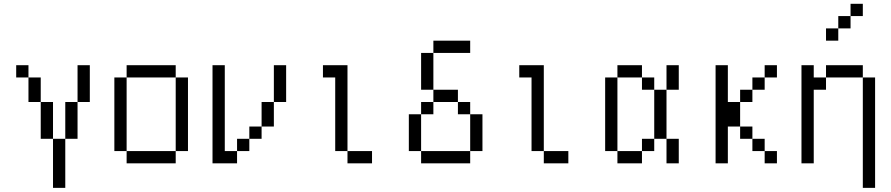

<svg xmlns="http://www.w3.org/2000/svg" viewBox="-20 -832 4540 978"><path d="M250 -125Q250 -125 250 125H312.5Q312.5 125 312.5 -125ZM250 -125V-312.5H187.5V-125ZM312.5 -125H375V-312.5H312.5ZM187.5 -312.5Q187.5 -312.5 187.5 -437.5H125Q125 -437.5 125 -312.5ZM375 -312.5H437.5V-500H375ZM125 -437.5V-500H62.5V-437.5Z M625 -62.5V0H875V-62.5ZM625 -62.5Q625 -62.5 625 -437.5H562.5Q562.5 -437.5 562.5 -62.5ZM875 -62.5H937.5Q937.5 -62.5 937.5 -437.5H875Q875 -437.5 875 -62.5ZM625 -437.5H875V-500H625Z M1062.5 -500Q1062.5 -500 1062.5 0H1187.5V-62.5H1125V-500ZM1187.5 -62.5H1250V-125H1187.5ZM1250 -125H1312.5V-187.5H1250ZM1312.5 -187.5H1375Q1375 -187.5 1375 -312.5H1312.5Q1312.5 -312.5 1312.5 -187.5ZM1375 -312.5H1437.5V-500H1375Z M1875 0V-62.5H1750V0ZM1750 -62.5V-500H1625V-437.5H1687.5Q1687.5 -437.5 1687.5 -62.5Z M2375 -562.5V-625H2187.5V-562.5H2125V-375H2187.5V-312.5H2125V-250H2062.5V-62.5H2125V0H2375V-62.5H2125V-250H2187.5V-312.5H2312.5V-250H2375V-62.5H2437.5V-250H2375V-312.5H2312.5V-375H2187.5V-562.5Z M2875 0V-62.5H2750V0ZM2750 -62.5V-500H2625V-437.5H2687.5Q2687.5 -437.5 2687.5 -62.5Z M3125 -62.5V0H3250V-62.5ZM3125 -62.5Q3125 -62.5 3125 -437.5H3062.5Q3062.5 -437.5 3062.5 -62.5ZM3250 -62.5H3312.5V-125H3250ZM3375 -125Q3375 -125 3375 0H3437.5Q3437.5 0 3437.5 -125ZM3312.5 -125H3375Q3375 -125 3375 -375H3312.5Q3312.5 -375 3312.5 -125ZM3312.5 -375V-437.5H3250V-375ZM3375 -375H3437.5Q3437.5 -375 3437.5 -500H3375Q3375 -500 3375 -375ZM3125 -437.5H3250V-500H3125Z M3937.5 0V-62.5H3875V0ZM3937.5 -437.5V-500H3875V-437.5H3812.5V-375H3750V-312.5H3687.5V-500H3625Q3625 -500 3625 0H3687.5V-187.5H3750V-125H3812.5V-62.5H3875V-125H3812.5V-187.5H3750Q3750 -187.5 3750 -312.5H3812.5V-375H3875V-437.5Z M4375 -750V-812.5H4312.5V-750H4250V-687.5H4187.5V-625H4250V-687.5H4312.5V-750ZM4375 -437.5V125H4437.5V-437.5ZM4062.5 -500Q4062.5 -500 4062.5 0H4125Q4125 0 4125 -375H4187.5V-437.5H4125V-500ZM4187.5 -437.5H4375V-500H4187.5Z"/></svg>

Font: Unifont
Style: Regular
Weight: 500
Version: Version 15.1.04